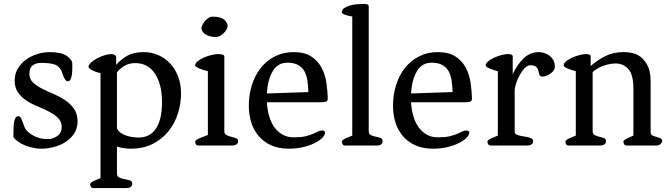

<svg xmlns="http://www.w3.org/2000/svg" viewBox="-20 -743 3417 980"><path d="M48 -44Q49 -57 49 -75.5Q49 -94 50.5 -110.5Q52 -127 57.5 -138.5Q63 -150 75 -150Q81 -150 85.5 -142.5Q90 -135 94 -124.5Q98 -114 101.5 -104Q105 -94 108 -88Q119 -68 151 -50.5Q183 -33 224 -33Q250 -33 272.5 -49Q295 -65 295 -94Q295 -122 277 -140Q259 -158 232.5 -172Q206 -186 175 -198.5Q144 -211 117.5 -228Q91 -245 73 -269.5Q55 -294 55 -332Q55 -366 71 -393Q87 -420 112.5 -438.5Q138 -457 170 -467Q202 -477 233 -477Q293 -477 321 -457.5Q349 -438 349 -418Q349 -408 349 -392.5Q349 -377 347 -362.5Q345 -348 340 -338Q335 -328 325 -328Q319 -328 313.5 -336Q308 -344 304 -353Q299 -364 295 -378Q286 -401 264.5 -411.5Q243 -422 187 -422Q165 -422 147.5 -409.5Q130 -397 130 -366Q130 -340 148 -322.5Q166 -305 193.5 -291Q221 -277 253 -263.5Q285 -250 312.5 -231.5Q340 -213 358 -187.5Q376 -162 376 -123Q376 -89 359.5 -63Q343 -37 316.5 -19.5Q290 -2 256.5 7Q223 16 190 16Q171 16 150 11.5Q129 7 109 -0.5Q89 -8 73 -19.5Q57 -31 48 -44Z M577 143Q577 158 589 163.5Q601 169 616 171.5Q631 174 643 178Q655 182 655 195Q655 217 621 217H459Q447 217 443.5 210Q440 203 440 197Q440 193 446.5 188Q453 183 462 179Q471 175 480 171.5Q489 168 493 166V-370Q471 -374 451.5 -384Q432 -394 432 -402Q432 -412 444.5 -423.5Q457 -435 474.5 -444.5Q492 -454 512 -460.5Q532 -467 547 -467Q569 -467 573 -453V-412Q599 -442 631.5 -459.5Q664 -477 714 -477Q751 -477 785 -463Q819 -449 845.5 -422Q872 -395 888 -355.5Q904 -316 904 -266Q904 -215 888.5 -165Q873 -115 841 -74.5Q809 -34 760.5 -9Q712 16 647 16Q610 16 577 5ZM577 -88Q584 -73 597.5 -64Q611 -55 627 -50Q643 -45 659 -43Q675 -41 686 -41Q721 -41 744 -55.5Q767 -70 781 -95Q795 -120 801 -152.5Q807 -185 807 -222Q807 -311 771.5 -366Q736 -421 670 -421Q615 -421 577 -374Z M976 -20Q976 -25 984 -30Q992 -35 1003 -39.5Q1014 -44 1024.5 -47.5Q1035 -51 1041 -54V-380Q1031 -382 1019.5 -385.5Q1008 -389 998.5 -393Q989 -397 982.5 -401Q976 -405 976 -409Q976 -419 988 -429.5Q1000 -440 1018 -448Q1036 -456 1056 -461.5Q1076 -467 1092 -467Q1101 -467 1112 -465Q1123 -463 1125 -457V-74Q1125 -59 1136 -53.5Q1147 -48 1160 -45Q1173 -42 1184 -38Q1195 -34 1195 -22Q1195 0 1161 0H995Q983 0 979.5 -7Q976 -14 976 -20ZM1083 -554Q1061 -554 1046 -559.5Q1031 -565 1023 -572Q1015 -579 1011.5 -586Q1008 -593 1008 -596Q1008 -604 1013 -615Q1018 -626 1026 -635.5Q1034 -645 1044 -651.5Q1054 -658 1064 -658Q1108 -658 1125 -642Q1142 -626 1142 -612Q1142 -603 1136.5 -593Q1131 -583 1122.5 -574.5Q1114 -566 1103.5 -560Q1093 -554 1083 -554Z M1250 -202Q1250 -260 1266 -310Q1282 -360 1311.5 -397Q1341 -434 1383.5 -455.5Q1426 -477 1478 -477Q1535 -477 1569 -454.5Q1603 -432 1621.5 -397Q1640 -362 1646 -320.5Q1652 -279 1653 -240Q1653 -225 1640 -223Q1627 -221 1613 -221H1342Q1344 -187 1352.5 -155Q1361 -123 1377.5 -98Q1394 -73 1419.5 -57.5Q1445 -42 1479 -42Q1516 -42 1539 -47.5Q1562 -53 1577 -59.5Q1592 -66 1602.5 -71.5Q1613 -77 1625 -77Q1639 -77 1639 -66Q1639 -53 1624 -38.5Q1609 -24 1583.5 -11.5Q1558 1 1524.5 8.5Q1491 16 1454 16Q1401 16 1362.5 -2Q1324 -20 1299 -50Q1274 -80 1262 -119.5Q1250 -159 1250 -202ZM1554 -273Q1553 -304 1549 -331.5Q1545 -359 1534 -379Q1523 -399 1502 -411Q1481 -423 1447 -423Q1397 -423 1371.5 -378.5Q1346 -334 1342 -266Z M1725 -20Q1725 -25 1731.5 -29.5Q1738 -34 1747 -38Q1756 -42 1765 -45.5Q1774 -49 1778 -51V-659Q1756 -662 1740.5 -668Q1725 -674 1725 -680Q1725 -694 1737 -702Q1749 -710 1766.5 -715Q1784 -720 1803.5 -721.5Q1823 -723 1839 -723Q1858 -723 1862 -714V-74Q1862 -59 1873 -53.5Q1884 -48 1897.5 -45.5Q1911 -43 1922 -39Q1933 -35 1933 -22Q1933 0 1899 0H1744Q1732 0 1728.5 -7Q1725 -14 1725 -20Z M1986 -202Q1986 -260 2002 -310Q2018 -360 2047.5 -397Q2077 -434 2119.5 -455.5Q2162 -477 2214 -477Q2271 -477 2305 -454.5Q2339 -432 2357.5 -397Q2376 -362 2382 -320.5Q2388 -279 2389 -240Q2389 -225 2376 -223Q2363 -221 2349 -221H2078Q2080 -187 2088.5 -155Q2097 -123 2113.5 -98Q2130 -73 2155.5 -57.5Q2181 -42 2215 -42Q2252 -42 2275 -47.5Q2298 -53 2313 -59.5Q2328 -66 2338.5 -71.5Q2349 -77 2361 -77Q2375 -77 2375 -66Q2375 -53 2360 -38.5Q2345 -24 2319.5 -11.5Q2294 1 2260.5 8.5Q2227 16 2190 16Q2137 16 2098.5 -2Q2060 -20 2035 -50Q2010 -80 1998 -119.5Q1986 -159 1986 -202ZM2290 -273Q2289 -304 2285 -331.5Q2281 -359 2270 -379Q2259 -399 2238 -411Q2217 -423 2183 -423Q2133 -423 2107.5 -378.5Q2082 -334 2078 -266Z M2468 -20Q2468 -25 2474.5 -29.5Q2481 -34 2490 -38Q2499 -42 2508 -45.5Q2517 -49 2521 -51V-380Q2501 -384 2480 -393Q2459 -402 2459 -409Q2459 -419 2471 -429.5Q2483 -440 2500.5 -448Q2518 -456 2538 -461.5Q2558 -467 2573 -467Q2581 -467 2588 -465Q2595 -463 2597 -457V-364Q2618 -411 2651.5 -444Q2685 -477 2730 -477Q2739 -477 2752.5 -474Q2766 -471 2779.5 -462.5Q2793 -454 2802.5 -439Q2812 -424 2812 -401Q2812 -392 2806 -383.5Q2800 -375 2791 -368.5Q2782 -362 2771.5 -357.5Q2761 -353 2751 -352Q2743 -352 2737.5 -355.5Q2732 -359 2730 -373Q2725 -396 2715.5 -403Q2706 -410 2687 -410Q2673 -410 2659 -396Q2645 -382 2633.5 -361.5Q2622 -341 2614.5 -318.5Q2607 -296 2607 -279V-72Q2607 -58 2622 -53.5Q2637 -49 2654.5 -46.5Q2672 -44 2686.5 -39.5Q2701 -35 2701 -22Q2701 0 2667 0H2487Q2475 0 2471.5 -7Q2468 -14 2468 -20Z M2866 -20Q2866 -25 2872.5 -29.5Q2879 -34 2888 -38Q2897 -42 2906 -45.5Q2915 -49 2919 -51V-380Q2899 -384 2878 -393Q2857 -402 2857 -409Q2857 -419 2869 -429.5Q2881 -440 2898.5 -448Q2916 -456 2936 -461.5Q2956 -467 2971 -467Q2993 -467 2995 -457V-406Q3030 -437 3070.5 -457Q3111 -477 3162 -477Q3197 -477 3223.5 -467.5Q3250 -458 3270 -432Q3290 -406 3295.5 -380.5Q3301 -355 3301 -329V-68Q3301 -56 3310.5 -51.5Q3320 -47 3331 -44Q3342 -41 3351 -37Q3360 -33 3360 -22Q3360 -17 3352 -8.5Q3344 0 3326 0H3181Q3169 0 3165.5 -7Q3162 -14 3162 -20Q3162 -25 3168.5 -29.5Q3175 -34 3183.5 -38Q3192 -42 3200.5 -45.5Q3209 -49 3213 -51V-291Q3213 -361 3187.5 -390Q3162 -419 3123 -419Q3093 -419 3060.5 -407.5Q3028 -396 3005 -375V-74Q3005 -59 3015.5 -53.5Q3026 -48 3039 -45Q3052 -42 3062.5 -38Q3073 -34 3073 -22Q3073 0 3039 0H2885Q2873 0 2869.5 -7Q2866 -14 2866 -20Z"/></svg>

Font: Asar
Style: Regular
Weight: 400
Designer: Eben Sorkin
Foundry: Eben Sorkin, Pria Ravichandran
Version: Version 1.003; ttfautohint (v1.3) -l 8 -r 50 -G 0 -x 0 -H 45